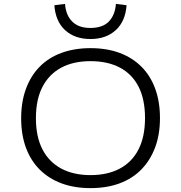

<svg xmlns="http://www.w3.org/2000/svg" viewBox="-20 -961 933 989"><path d="M446 8Q363 8 297 -16.5Q231 -41 184.5 -87.5Q138 -134 113.5 -200.5Q89 -267 89 -352Q89 -436 113.5 -503Q138 -570 184 -617Q230 -664 296.5 -688.5Q363 -713 446 -713Q530 -713 596 -688.5Q662 -664 708.5 -617.5Q755 -571 779.5 -504Q804 -437 804 -353Q804 -268 779 -201.5Q754 -135 708 -88Q662 -41 596 -16.5Q530 8 446 8ZM446 -59Q534 -59 597 -92.5Q660 -126 693.5 -191.5Q727 -257 727 -353Q727 -449 694 -514Q661 -579 598 -612.5Q535 -646 446 -646Q358 -646 295.5 -612.5Q233 -579 199 -514Q165 -449 165 -352Q165 -257 198.5 -192Q232 -127 295 -93Q358 -59 446 -59ZM446 -760Q365 -760 315.5 -805.5Q266 -851 260 -934L315 -941Q319 -883 352 -850Q385 -817 445 -817Q509 -817 541 -850.5Q573 -884 577 -941L632 -934Q626 -851 576 -805.5Q526 -760 446 -760Z"/></svg>

Font: Nunito Sans 7pt SemiExpanded Light
Style: Regular
Weight: 300
Width: 6
Designer: Vernon Adams
Foundry: Vernon Adams
Version: Version 3.101;gftools[0.9.27]